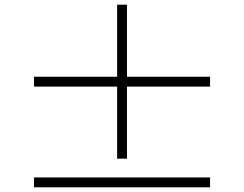

<svg xmlns="http://www.w3.org/2000/svg" viewBox="-20 -808 1040 818"><path d="M521 -132H479V-439H125V-481H479V-788H521V-481H875V-439H521ZM125 -52H875V-10H125Z"/></svg>

Font: Source Han Serif SC ExtraLight
Style: Regular
Weight: 250
Designer: Ryoko NISHIZUKA  (kana & ideographs); Frank Grießhammer (Latin, Greek & Cyrillic); Wenlong ZHANG  (bopomofo); Sandoll Co
Foundry: Adobe Systems Incorporated
Version: Version 1.001 October 20, 2017